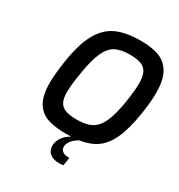

<svg xmlns="http://www.w3.org/2000/svg" viewBox="-213 -887 1139 1220"><g transform="rotate(30 356.5 -277.0)"><path d="M713 -505Q713 -435 698 -343Q679 -224 646.5 -152.5Q614 -81 564.5 -46Q515 -11 441 0Q408 18 391.5 41Q375 64 375 82Q375 104 390.5 116Q406 128 434 128H442L432 187Q422 190 402 190Q356 190 332.5 169Q309 148 309 115Q309 83 328.5 54Q348 25 385 5Q372 6 344 6Q262 6 208.5 -12.5Q155 -31 125 -81.5Q95 -132 95 -223Q95 -286 110 -386Q132 -527 175 -604Q218 -681 287 -712.5Q356 -744 465 -744Q545 -744 598.5 -724Q652 -704 682.5 -652Q713 -600 713 -505ZM589 -504Q589 -556 573.5 -584Q558 -612 527.5 -622.5Q497 -633 447 -633Q381 -633 341.5 -611.5Q302 -590 276.5 -533Q251 -476 234 -368Q219 -276 219 -228Q219 -179 234 -152.5Q249 -126 280 -116Q311 -106 364 -106Q430 -106 470 -129Q510 -152 534.5 -206.5Q559 -261 575 -361Q589 -450 589 -504Z"/></g></svg>

Font: Exo SemiBold
Style: Italic
Weight: 600
Italic angle: -9°
Designer: Natanael Gama
Foundry: Natanael Gama
Version: Version 1.500; ttfautohint (v1.6)